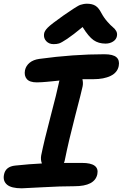

<svg xmlns="http://www.w3.org/2000/svg" viewBox="-30 -999 659 1030"><path d="M257.8 -762.2Q233.4 -762.2 218.5 -777.8Q203.6 -793.5 206.1 -815.9Q207.5 -832 225.8 -850.6Q244.1 -869.1 309.1 -915Q320.3 -922.4 339.1 -935.3Q357.9 -948.2 364.5 -952.4Q371.1 -956.5 383.1 -963.9Q395 -971.2 401.6 -973.1Q408.2 -975.1 417.2 -977.1Q426.3 -979 436 -979Q464.8 -979 482.2 -968Q499.5 -957 513.2 -930.2Q527.3 -903.8 545.7 -883.1Q564 -862.3 575.4 -853.3Q586.9 -844.2 593.5 -832.3Q600.1 -820.3 597.2 -805.2Q593.8 -787.1 576.4 -776.1Q559.1 -765.1 536.1 -765.1Q498.5 -765.1 471.9 -783.7Q445.3 -802.2 413.1 -854Q361.8 -811.5 330.3 -790.5Q298.8 -769.5 286.6 -765.9Q274.4 -762.2 257.8 -762.2ZM86.9 11.2Q30.8 11.2 7.8 -8.3Q-15.1 -27.8 -8.8 -61Q-1 -105.5 51.8 -110.8Q129.4 -119.1 194.8 -122.1Q187 -141.6 190.9 -165Q206.5 -242.2 241.2 -374Q275.9 -505.9 285.2 -551.8Q287.1 -562.5 289.1 -566.9Q273.9 -565.4 253.2 -563.2Q232.4 -561 220.9 -560.1Q209.5 -559.1 194.8 -558.1Q180.2 -557.1 168 -557.1Q128.9 -557.1 113.8 -575Q98.6 -592.8 104 -622.1Q109.4 -646.5 129.2 -662.6Q148.9 -678.7 181.2 -683.1Q363.3 -708 529.8 -708Q576.7 -708 594.7 -691.9Q612.8 -675.8 606.9 -645Q600.1 -609.9 563.7 -592Q527.3 -574.2 471.2 -574.2H412.1Q417 -553.7 413.1 -535.2Q408.7 -512.7 373.5 -377.9Q338.4 -243.2 317.9 -141.1Q316.9 -134.3 313 -125H410.2Q503.9 -125 492.2 -64.9Q479 0 369.1 0Q294.9 0 197.3 5.6Q99.6 11.2 86.9 11.2Z"/></svg>

Font: Shantell Sans Normal
Style: Italic
Weight: 600
Italic angle: -11.31°
Designer: Stephen Nixon, Anya Danilova, Shantell Martin
Foundry: Arrow Type
Version: Version 1.006;[559af2be0]